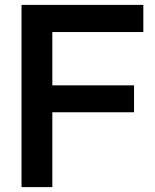

<svg xmlns="http://www.w3.org/2000/svg" viewBox="-20 -765 634 785"><path d="M68 0V-745H566V-634H194V-416H528V-306H194V0Z"/></svg>

Font: Plus Jakarta Display Medium
Style: Regular
Weight: 500
Designer: Gumpita Rahayu
Foundry: Tokotype Studio
Version: Version 1.000